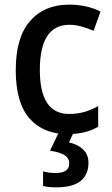

<svg xmlns="http://www.w3.org/2000/svg" viewBox="-20 -569 483 829"><path d="M272 10Q167 10 107.5 -57.5Q48 -125 48 -266Q48 -408 110 -478.5Q172 -549 278 -549Q320 -549 355 -540.5Q390 -532 414 -519L384 -436Q359 -447 332 -454.5Q305 -462 280 -462Q152 -462 152 -267Q152 -77 278 -77Q315 -77 345.5 -86Q376 -95 404 -111V-22Q351 10 272 10ZM362 134Q362 185 328 212.5Q294 240 222 240Q188 240 166 234V171Q191 178 220 178Q279 178 279 137Q279 113 257 100Q235 87 196 82L235 0H299L278 46Q315 54 338.5 76Q362 98 362 134Z"/></svg>

Font: Noto Sans Gurmukhi SemiCondensed Medium
Style: Regular
Weight: 500
Width: 4
Designer: Jelle Bosma - Monotype Design Team
Foundry: Monotype Imaging Inc.
Version: Version 2.004; ttfautohint (v1.8.4.7-5d5b)